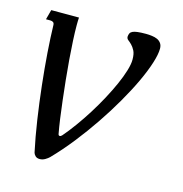

<svg xmlns="http://www.w3.org/2000/svg" viewBox="-85 -603 659 692"><g transform="rotate(15 244.0 -256.5)"><path d="M45.9 -467.3Q45.9 -475.6 41.7 -478.8Q37.6 -481.9 30.3 -481.9H14.6L24.4 -518.6H127.9Q127.4 -512.2 127.2 -505.4Q127 -498.5 127 -490.2Q127 -464.8 128.7 -432.1Q130.4 -399.4 133.3 -363Q136.2 -326.7 140.1 -288.8Q144 -251 148.2 -215.3Q152.3 -179.7 156.7 -148.4Q161.1 -117.2 165.5 -94.2Q166.5 -88.4 171.4 -88.4Q175.3 -88.4 179.7 -93.3Q198.7 -115.2 219.2 -143.6Q239.7 -171.9 259 -202.6Q278.3 -233.4 295.4 -265.1Q312.5 -296.9 325.4 -325.9Q338.4 -355 345.9 -379.9Q353.5 -404.8 353.5 -421.9Q353.5 -443.4 347.4 -455.1Q341.3 -466.8 334.2 -473.9Q327.1 -481 321 -485.6Q314.9 -490.2 314.9 -497.6Q315.4 -504.9 317.9 -510Q320.3 -515.1 326.9 -518.3Q333.5 -521.5 345.2 -522.9Q356.9 -524.4 377 -524.4Q387.7 -524.4 398.9 -522.9Q410.2 -521.5 418.9 -517.6Q427.7 -513.7 433.3 -505.9Q439 -498 439 -485.8Q439 -464.4 428.2 -430.7Q417.5 -397 398.2 -356Q378.9 -314.9 352.5 -269.3Q326.2 -223.6 294.9 -177.5Q263.7 -131.3 228.8 -87.2Q193.8 -43 157.7 -5.9Q152.3 -0.5 142.8 5.1Q133.3 10.7 123 10.7Q111.8 10.7 106 4.4Q100.1 -2 99.1 -7.3Q87.4 -61.5 78.1 -123.8Q68.8 -186 62 -247.8Q55.2 -309.6 51 -366.7Q46.9 -423.8 45.9 -467.3Z"/></g></svg>

Font: Arian Grqi
Style: Italic
Weight: 400
Italic angle: -15°
Designer: Ruben Hakobyan (Tarumian)
Foundry: Ruben Hakobyan (Tarumian)
Version: Version 1.002